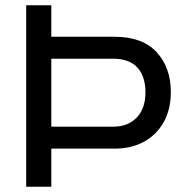

<svg xmlns="http://www.w3.org/2000/svg" viewBox="-20 -706 707 726"><path d="M79 0V-686H174V-567H413Q519 -567 572.5 -508.5Q626 -450 626 -358Q626 -294 600 -246Q574 -198 526 -171Q478 -144 413 -144H174V0ZM174 -227H408Q464 -227 497 -261.5Q530 -296 530 -357Q530 -417 499.5 -450.5Q469 -484 408 -484H174Z"/></svg>

Font: Archivo VF Beta
Style: Regular
Weight: 400
Designer: Hector Gatti
Foundry: Omnibus-Type
Version: Version 1.002